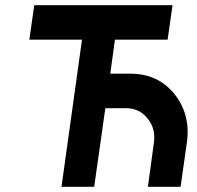

<svg xmlns="http://www.w3.org/2000/svg" viewBox="-20 -720 760 740"><path d="M112 -700 93 -567H296L217 0H343L386 -303H465Q518 -303 549 -263Q581 -224 573 -169L550 0H676L700 -169Q716 -278 652 -358Q589 -436 483 -436H405L423 -567H626L645 -700Z"/></svg>

Font: Unageo
Style: Bold-Italic
Weight: 700
Designer: Richard Sepsi
Foundry: Richard Sepsi
Version: Version 2.000